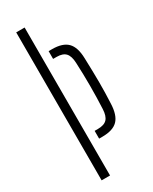

<svg xmlns="http://www.w3.org/2000/svg" viewBox="-207 -850 718 899"><g transform="rotate(-30 152.0 -400.0)"><path d="M56 0V-800H101.5V0ZM143.5 -175V-217H161Q195.5 -217 210.8 -233.5Q226 -250 227.5 -286.5Q233.5 -411.5 227.5 -536.5Q226 -573 211 -589.5Q196 -606 162 -606H143.5V-648H162Q219 -648 245.2 -621.5Q271.5 -595 273 -535Q275.5 -461.5 275.8 -404.2Q276 -347 273 -288Q270.5 -228 244.5 -201.5Q218.5 -175 161 -175Z"/></g></svg>

Font: Big Shoulders Stencil Display Light
Style: Regular
Weight: 300
Designer: Patric King
Foundry: XO Type Co
Version: Version 1.000